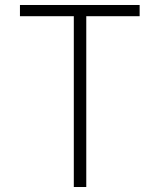

<svg xmlns="http://www.w3.org/2000/svg" viewBox="-20 -750 640 770"><path d="M276 0H326V-685H540V-730H60V-685H276Z"/></svg>

Font: JetBrains Mono Thin
Style: Regular
Weight: 100
Monospace: yes
Designer: Philipp Nurullin, Konstantin Bulenkov
Foundry: JetBrains
Version: Version 2.305